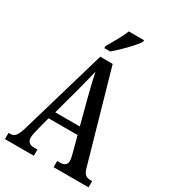

<svg xmlns="http://www.w3.org/2000/svg" viewBox="-221 -1041 1024 1152"><g transform="rotate(30 291.0 -465.5)"><path d="M246 -784V-771H287C337 -813 409 -886 429 -921V-931H323C307 -886 273 -833 246 -784ZM3 0H203V-43H179C145 -43 132 -61 132 -87C132 -105 140 -131 143 -147L167 -239H368L395 -138C400 -120 406 -95 406 -81C406 -57 391 -43 361 -43H340V0H582V-43H574C541 -43 525 -54 514 -92L337 -714H251L77 -120C58 -57 43 -43 14 -43H3ZM184 -290 238 -490C251 -538 262 -585 271 -622C278 -585 290 -538 304 -481L354 -290Z"/></g></svg>

Font: Noto Serif Tamil ExtraCondensed Medium
Style: Italic
Weight: 500
Width: 2
Italic angle: -12°
Designer: Indian Type Foundry, Tom Grace, and the Monotype Design Team
Foundry: Monotype Imaging Inc.
Version: Version 2.003